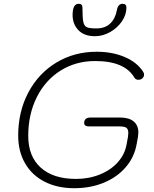

<svg xmlns="http://www.w3.org/2000/svg" viewBox="-20 -983 810 1013"><path d="M76 -268Q76 -394 129.5 -495Q183 -596 277.5 -653Q372 -710 490 -710Q574 -710 639.5 -681.5Q705 -653 736 -603Q740 -598 740 -589Q740 -578 731.5 -570Q723 -562 710 -562Q697 -562 690 -572Q639 -661 482 -661Q380 -661 299.5 -610.5Q219 -560 174 -470Q129 -380 129 -266Q129 -158 195 -98.5Q261 -39 381 -39Q449 -39 507 -62.5Q565 -86 602 -127.5Q639 -169 648 -222L655 -260Q657 -276 657 -281Q657 -301 647 -308.5Q637 -316 611 -316H451Q424 -316 424 -334Q424 -363 459 -363H613Q660 -363 685 -342.5Q710 -322 710 -284L708 -261L701 -223Q689 -154 643.5 -101Q598 -48 527.5 -19Q457 10 372 10Q283 10 216 -24Q149 -58 112.5 -121Q76 -184 76 -268ZM363 -904Q363 -963 395 -963Q415 -963 415 -943Q415 -889 419.5 -867.5Q424 -846 438 -839.5Q452 -833 488 -833Q535 -833 562 -859.5Q589 -886 597 -931Q603 -963 627 -963Q647 -963 647 -943Q647 -905 623 -870Q599 -835 560.5 -813.5Q522 -792 481 -792Q424 -792 393.5 -824Q363 -856 363 -904Z"/></svg>

Font: Kodchasan ExtraLight
Style: Italic
Weight: 275
Italic angle: -10°
Version: Version 1.000; ttfautohint (v1.6)